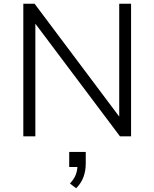

<svg xmlns="http://www.w3.org/2000/svg" viewBox="-20 -725 821 1021"><path d="M104 0V-705H164L623 -93H614V-705H677V0H618L159 -611H168V0ZM385 276 352 251Q375 226 383.5 202.5Q392 179 392 153L407 163H348V83H436V145Q436 183 424 216Q412 249 385 276Z"/></svg>

Font: Nunito Sans 9pt Light
Style: Regular
Weight: 300
Version: Version 3.101;gftools[0.9.27]